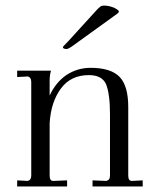

<svg xmlns="http://www.w3.org/2000/svg" viewBox="-20 -673 559 693"><path d="M495.1 -22V0H314V-22L363.8 -20Q377 -22.9 377 -39.1V-259.8Q377 -334 362.8 -369.1Q348.1 -401.9 300.8 -401.9Q235.8 -401.9 200.2 -354Q163.6 -304.7 159.2 -228V-39.1Q159.2 -20 171.9 -20L222.2 -22V0H42V-22L80.1 -20Q92.8 -22.9 92.8 -39.1V-377Q92.8 -394 80.1 -397L42 -395V-418H164.1Q159.2 -401.9 159.2 -382.8V-328.1Q180.7 -375 219.2 -401.9Q259.3 -428.2 307.1 -428.2Q380.4 -428.2 412.1 -395Q442.9 -362.8 442.9 -286.1V-39.1Q442.9 -20 456.1 -20ZM399.9 -621.1 238.8 -504.9Q228.5 -497.6 221.2 -496.1Q207 -496.1 207 -502.9Q207 -504.9 226.1 -523.9L320.8 -627.9Q334 -643.1 341.8 -648.9Q345.7 -652.8 356.9 -652.8Q372.6 -652.8 392.1 -645Q409.2 -636.2 409.2 -631.8Q409.2 -627.4 399.9 -621.1Z"/></svg>

Font: Unna Light
Style: Regular
Weight: 300
Designer: Jorge de Buen Unna
Foundry: Omnibus-Type
Version: Version 2.007;PS 002.007;hotconv 1.0.88;makeotf.lib2.5.64775